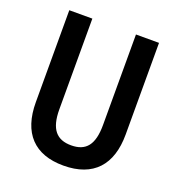

<svg xmlns="http://www.w3.org/2000/svg" viewBox="-131 -822 869 939"><g transform="rotate(20 303.5 -352.0)"><path d="M537 -237V-714H417V-243C417 -140 381 -96 304 -96C229 -96 190 -138 190 -242V-714H70V-236C70 -75 151 10 302 10C458 10 537 -79 537 -237Z"/></g></svg>

Font: Noto Sans Armenian Condensed SemiBold
Style: Regular
Weight: 600
Width: 3
Designer: Monotype Design Team
Foundry: Monotype Imaging Inc.
Version: Version 2.008